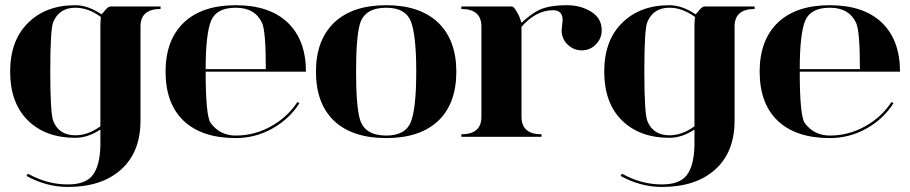

<svg xmlns="http://www.w3.org/2000/svg" viewBox="-20 -533 3546 748"><path d="M371.1 -28.3Q322.3 3.9 273.4 3.9Q157.2 3.9 87.9 -64.5Q19.5 -132.8 19.5 -253.9Q19.5 -375 88.9 -443.4Q158.2 -512.7 273.4 -512.7Q322.3 -512.7 375 -477.5Q377 -477.5 388.7 -492.2Q401.4 -507.8 410.2 -507.8H605.5V-498Q527.3 -498 527.3 -429.7V-63.5Q527.3 59.6 452.1 127Q377 195.3 244.1 195.3Q161.1 195.3 83 152.3L88.9 143.6Q163.1 185.5 244.1 185.5Q314.5 185.5 341.8 148.4Q369.1 112.3 371.1 34.2ZM175.8 -253.9Q175.8 -92.8 187.5 -61.5Q210 -5.9 273.4 -5.9Q323.2 -5.9 371.1 -41V-429.7Q371.1 -449.2 373 -466.8Q324.2 -502.9 273.4 -502.9Q210.9 -502.9 187.5 -447.3Q175.8 -419.9 175.8 -253.9Z M898.4 4.9Q766.6 4.9 695.3 -62.5Q625 -129.9 625 -253.9Q625 -377 696.3 -445.3Q767.6 -512.7 898.4 -512.7Q1029.3 -512.7 1100.6 -445.3Q1171.9 -377 1171.9 -253.9H781.2Q781.2 -81.1 800.8 -53.7Q836.9 -4.9 898.4 -4.9Q971.7 -4.9 1036.1 -41Q1100.6 -77.1 1138.7 -135.7L1146.5 -130.9Q1107.4 -69.3 1041 -32.2Q974.6 4.9 898.4 4.9ZM781.2 -263.7H1015.6Q1015.6 -412.1 1001 -443.4Q973.6 -502.9 898.4 -502.9Q824.2 -502.9 802.7 -453.1Q781.2 -401.4 781.2 -263.7Z M1281.2 -62.5Q1210.9 -129.9 1210.9 -253.9Q1210.9 -377 1282.2 -445.3Q1353.5 -512.7 1484.4 -512.7Q1615.2 -512.7 1686.5 -445.3Q1757.8 -377 1757.8 -253.9Q1757.8 -129.9 1687.5 -62.5Q1616.2 4.9 1484.4 4.9Q1352.5 4.9 1281.2 -62.5ZM1484.4 -4.9Q1558.6 -4.9 1580.1 -56.6Q1601.6 -109.4 1601.6 -253.9Q1601.6 -398.4 1580.1 -451.2Q1558.6 -502.9 1484.4 -502.9Q1400.4 -502.9 1381.8 -438.5Q1367.2 -386.7 1367.2 -253.9Q1367.2 -121.1 1381.8 -69.3Q1400.4 -4.9 1484.4 -4.9Z M2324.2 -415Q2324.2 -383.8 2301.8 -360.4Q2279.3 -336.9 2246.1 -336.9Q2214.8 -336.9 2191.4 -359.4Q2168 -381.8 2168 -415L2171.9 -454.1Q2171.9 -493.2 2134.8 -493.2Q2068.4 -493.2 2011.7 -428.7V-78.1Q2011.7 -9.8 2089.8 -9.8V0H1777.3V-9.8Q1855.5 -9.8 1855.5 -78.1V-429.7Q1855.5 -498 1777.3 -498V-507.8H1972.7Q1981.4 -507.8 1990.2 -492.2Q2001 -475.6 2005.9 -460.9L2011.7 -444.3Q2049.8 -479.5 2080.1 -494.1Q2119.1 -512.7 2189.5 -512.7Q2242.2 -512.7 2283.2 -487.3Q2324.2 -461.9 2324.2 -415Z M2685.5 -28.3Q2636.7 3.9 2587.9 3.9Q2471.7 3.9 2402.3 -64.5Q2334 -132.8 2334 -253.9Q2334 -375 2403.3 -443.4Q2472.7 -512.7 2587.9 -512.7Q2636.7 -512.7 2689.5 -477.5Q2691.4 -477.5 2703.1 -492.2Q2715.8 -507.8 2724.6 -507.8H2919.9V-498Q2841.8 -498 2841.8 -429.7V-63.5Q2841.8 59.6 2766.6 127Q2691.4 195.3 2558.6 195.3Q2475.6 195.3 2397.5 152.3L2403.3 143.6Q2477.5 185.5 2558.6 185.5Q2628.9 185.5 2656.2 148.4Q2683.6 112.3 2685.5 34.2ZM2490.2 -253.9Q2490.2 -92.8 2502 -61.5Q2524.4 -5.9 2587.9 -5.9Q2637.7 -5.9 2685.5 -41V-429.7Q2685.5 -449.2 2687.5 -466.8Q2638.7 -502.9 2587.9 -502.9Q2525.4 -502.9 2502 -447.3Q2490.2 -419.9 2490.2 -253.9Z M3212.9 4.9Q3081.1 4.9 3009.8 -62.5Q2939.5 -129.9 2939.5 -253.9Q2939.5 -377 3010.7 -445.3Q3082 -512.7 3212.9 -512.7Q3343.8 -512.7 3415 -445.3Q3486.3 -377 3486.3 -253.9H3095.7Q3095.7 -81.1 3115.2 -53.7Q3151.4 -4.9 3212.9 -4.9Q3286.1 -4.9 3350.6 -41Q3415 -77.1 3453.1 -135.7L3460.9 -130.9Q3421.9 -69.3 3355.5 -32.2Q3289.1 4.9 3212.9 4.9ZM3095.7 -263.7H3330.1Q3330.1 -412.1 3315.4 -443.4Q3288.1 -502.9 3212.9 -502.9Q3138.7 -502.9 3117.2 -453.1Q3095.7 -401.4 3095.7 -263.7Z"/></svg>

Font: spinweradBold
Style: Regular
Weight: 700
Width: 7
Version: Version 0.3 ; ttfautohint (v1.2) -l 8 -r 50 -G 200 -x 14 -D 